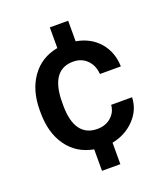

<svg xmlns="http://www.w3.org/2000/svg" viewBox="-139 -743 839 960"><g transform="rotate(-20 280.5 -262.5)"><path d="M288.6 -85Q229.5 -85 198.5 -127.2Q167.5 -169.4 167.5 -255.4L168 -290.5Q175.8 -442.9 288.1 -442.9Q332.5 -442.9 361.3 -414.3Q390.1 -385.7 393.6 -338.9H504.9Q502.9 -415 457.8 -467.8Q412.6 -520.5 335.4 -534.2V-643.6H237.8V-533.7Q148.4 -517.1 98.6 -446.8Q48.8 -376.5 48.8 -272.5V-258.8Q48.8 -151.4 98.6 -81.3Q148.4 -11.2 237.8 5.4V119.6H335.4V5.4Q406.7 -8.3 454.8 -58.3Q502.9 -108.4 504.9 -174.8H393.6Q390.6 -135.7 361.3 -110.4Q332 -85 288.6 -85Z"/></g></svg>

Font: FAU Chimera Medium
Style: Regular
Weight: 500
Version: Version 1.002;hotconv 1.0.117;makeotfexe 2.5.65602